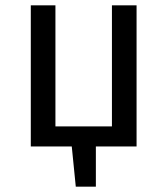

<svg xmlns="http://www.w3.org/2000/svg" viewBox="-20 -547 625 717"><path d="M398 -527V-75H187V-527H95V0H248L263 150H338V0H490V-527Z"/></svg>

Font: Fira Sans
Style: Regular
Weight: 400
Designer: Carrois Corporate & Edenspiekermann AG
Foundry: Carrois Corporate GbR & Edenspiekermann AG
Version: Version 4.203